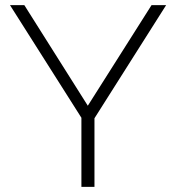

<svg xmlns="http://www.w3.org/2000/svg" viewBox="-20 -730 687 750"><path d="M75 -710 323 -317 572 -710H629L349 -268V0H298V-270L19 -710Z"/></svg>

Font: Raleway Light
Style: Regular
Weight: 300
Designer: Matt McInerney, Pablo Impallari, Rodrigo Fuenzalida
Foundry: Matt McInerney, Pablo Impallari, Rodrigo Fuenzalida
Version: Version 4.026